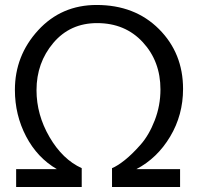

<svg xmlns="http://www.w3.org/2000/svg" viewBox="-20 -753 797 773"><path d="M431 -76Q453 -85 482.5 -108.5Q512 -132 546 -170.5Q580 -209 603 -268.5Q626 -328 626 -393Q626 -506 555 -583Q484 -660 371 -660Q262 -660 194.5 -580Q127 -500 127 -390Q127 -291 179.5 -201Q232 -111 309 -76V0H45V-72H209Q130 -118 85 -204Q40 -290 40 -391Q40 -529 133.5 -631Q227 -733 369 -733Q523 -733 620 -636Q717 -539 717 -395Q717 -290 665 -203Q613 -116 529 -72H705V0H431Z"/></svg>

Font: ColatingCofangSans
Style: Regular
Weight: 400
Foundry: GNU
Version: Version 412.227;June 27, 2022;FontCreator 11.0.0.2412 32-bit